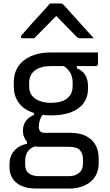

<svg xmlns="http://www.w3.org/2000/svg" viewBox="-20 -843 640 1113"><path d="M113 -85Q113 -106 120 -123.5Q127 -141 141.5 -154.5Q156 -168 177 -177V-202L230 -182Q218 -167 211.5 -148Q205 -129 205 -108Q205 -89 214 -81Q223 -73 240 -73H388Q443 -73 479.5 -54Q516 -35 534 -2Q552 31 552 75V104Q552 135 541 162Q530 189 507.5 208.5Q485 228 453 239Q421 250 380 250H191Q139 250 104.5 234.5Q70 219 52.5 191Q35 163 35 126V109Q35 78 47 54Q59 30 82 13Q105 -4 136 -9V-41L201 2Q173 6 156.5 19Q140 32 133 50Q126 68 126 88V112Q126 131 134 146Q142 161 160 169.5Q178 178 207 178H380Q402 178 417.5 171.5Q433 165 443 155Q453 145 457 132Q461 119 461 103V80Q461 47 443 27.5Q425 8 380 8H208Q182 8 160.5 -3.5Q139 -15 126 -36Q113 -57 113 -85ZM342 -465 426 -469V-447Q460 -433 475 -406.5Q490 -380 490 -347V-326Q490 -280 465 -245.5Q440 -211 392 -192.5Q344 -174 276 -174Q208 -174 159.5 -194Q111 -214 85.5 -252Q60 -290 60 -341V-365Q60 -419 85.5 -457.5Q111 -496 159.5 -517.5Q208 -539 276 -539Q344 -539 412.5 -539Q481 -539 548 -539Q548 -522 548 -505Q548 -488 548 -471Q548 -467 545 -463.5Q542 -460 537 -460Q494 -460 451.5 -460Q409 -460 366 -460Q323 -460 276 -460Q217 -460 183 -435Q149 -410 149 -363V-341Q149 -322 155 -307Q161 -292 173 -280Q189 -265 215 -256Q241 -247 276 -247Q336 -247 368.5 -272Q401 -297 401 -343V-367Q401 -387 395.5 -403.5Q390 -420 377.5 -435.5Q365 -451 342 -465ZM270 -823Q285 -823 300 -823Q315 -823 330 -823Q338 -823 343.5 -819Q349 -815 362 -801Q369 -792 388 -771.5Q407 -751 431 -724Q455 -697 479.5 -670Q504 -643 524 -621Q505 -621 487.5 -621Q470 -621 451 -621Q440 -621 434.5 -623Q429 -625 422 -632Q409 -645 374 -681Q339 -717 287 -770L333 -749H280L325 -770Q274 -718 239.5 -683Q205 -648 178 -621H112Q108 -621 105.5 -622Q103 -623 102 -625.5Q101 -628 101 -630Q101 -634 105 -638.5Q109 -643 122 -658Q134 -672 154 -694.5Q174 -717 197 -742Q220 -767 240 -789Q260 -811 270 -823Z"/></svg>

Font: Recursive Monospace
Style: Regular
Weight: 400
Version: Version 1.047